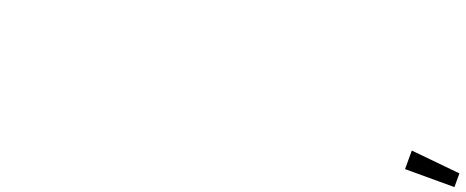

<svg xmlns="http://www.w3.org/2000/svg" viewBox="32 -1176 2430 1001"><g transform="rotate(20 1247.0 -675.5)"><path d="M2494 -624H2220V-727L2494 -700Z"/></g></svg>

Font: Tektur SemiCondensed SemiBold
Style: Regular
Weight: 600
Width: 4
Designer: Adam Jagosz
Foundry: Adam Jagosz
Version: Version 1.005;gftools[0.9.30]